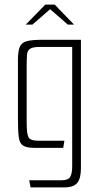

<svg xmlns="http://www.w3.org/2000/svg" viewBox="-20 -643 436 835"><path d="M113 172 107 141H247Q277 141 285.5 126Q294 111 294 79V-439H154Q123 -439 111 -431Q99 -423 97.5 -405.5Q96 -388 96 -356V-110Q96 -61 104 -46Q112 -31 146 -31H260L255 0H130Q95 0 80 -10Q65 -20 61.5 -47Q58 -74 58 -126V-381Q58 -420 66 -439Q74 -458 96.5 -464Q119 -470 164 -470H332V88Q332 133 316 152.5Q300 172 258 172ZM92 -536 177 -623H218L302 -536H275L198 -603L121 -536Z"/></svg>

Font: Smooch Sans Light
Style: Regular
Weight: 300
Designer: Robert E. Leuschke
Foundry: Robert E. Leuschke
Version: Version 1.010; ttfautohint (v1.8.3)